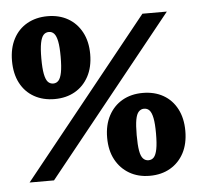

<svg xmlns="http://www.w3.org/2000/svg" viewBox="-53 -790 885 861"><g transform="rotate(-5 389.5 -359.5)"><path d="M192 -363Q140 -363 100 -385.5Q60 -408 38 -450Q16 -492 16 -550Q16 -607 38 -649Q60 -691 100 -713.5Q140 -736 192 -736Q244 -736 283.5 -713.5Q323 -691 345.5 -649Q368 -607 368 -550Q368 -492 345.5 -450Q323 -408 283.5 -385.5Q244 -363 192 -363ZM192 -433Q206 -433 215.5 -443.5Q225 -454 230 -479.5Q235 -505 235 -550Q235 -594 230 -619Q225 -644 215.5 -654.5Q206 -665 192 -665Q177 -665 167.5 -654.5Q158 -644 153 -619Q148 -594 148 -550Q148 -505 153 -479.5Q158 -454 167.5 -443.5Q177 -433 192 -433ZM587 17Q535 17 495.5 -6Q456 -29 433.5 -70.5Q411 -112 411 -170Q411 -227 433.5 -269Q456 -311 495.5 -333.5Q535 -356 587 -356Q640 -356 679.5 -333.5Q719 -311 741 -269Q763 -227 763 -170Q763 -112 741 -70.5Q719 -29 679.5 -6Q640 17 587 17ZM47 0 617 -710H727L157 0ZM587 -53Q602 -53 611.5 -63.5Q621 -74 626 -99.5Q631 -125 631 -170Q631 -214 626 -239Q621 -264 611.5 -274.5Q602 -285 587 -285Q573 -285 563 -274.5Q553 -264 548.5 -239Q544 -214 544 -170Q544 -125 548.5 -99.5Q553 -74 563 -63.5Q573 -53 587 -53Z"/></g></svg>

Font: Roboto Serif ExtraBold
Style: Regular
Weight: 800
Designer: Greg Gazdowicz
Foundry: Commercial Type
Version: Version 1.008